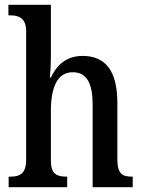

<svg xmlns="http://www.w3.org/2000/svg" viewBox="-20 -780 597 800"><path d="M16 0H260V-44H258C220 -44 192 -52 192 -111V-318C192 -414 218 -479 283 -479C344 -479 366 -429 366 -343V0H533V-44H531C492 -44 469 -53 469 -116V-351C469 -487 418 -547 324 -547C254 -547 215 -506 192 -457H188C189 -467 192 -509 192 -545V-760H15V-716H23C55 -716 89 -707 89 -650V-115C89 -53 59 -44 22 -44H16Z"/></svg>

Font: Noto Serif Condensed Medium
Style: Regular
Weight: 500
Width: 3
Designer: Monotype Design Team
Foundry: Monotype Imaging Inc.
Version: Version 2.015